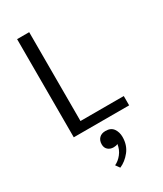

<svg xmlns="http://www.w3.org/2000/svg" viewBox="-229 -734 933 1101"><g transform="rotate(-30 237.5 -183.0)"><path d="M279.2 158.3Q268.3 164.2 251.7 164.2Q229.2 164.2 214.6 151.2Q200 138.3 200 115.8Q200 90 215 74.6Q230 59.2 256.7 59.2Q292.5 59.2 308.8 82.5Q325 105.8 325 137.5Q325 191.7 295 229.6Q265 267.5 225.8 284.2L206.7 257.5Q232.5 245.8 253.3 219.6Q274.2 193.3 279.2 158.3ZM81.7 0V-650H161.7V-61.7H448.3V0Z"/></g></svg>

Font: Boon
Style: Regular
Weight: 400
Designer: Sungsit Sawaiwan
Foundry: FontUni
Version: Version 3.0